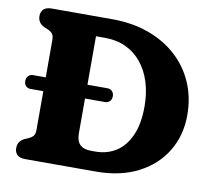

<svg xmlns="http://www.w3.org/2000/svg" viewBox="-78 -789 978 879"><g transform="rotate(10 411.5 -350.0)"><path d="M31.5 -353.2Q31.5 -367.4 40.2 -376.1Q48.9 -384.9 61.5 -384.9H407.6Q421.1 -384.9 429.7 -376.1Q438.4 -367.4 438.4 -353.2Q438.4 -338.3 429.7 -329.5Q421.1 -320.7 407.6 -320.7H60.7Q47.7 -320.7 39.6 -329.5Q31.5 -338.3 31.5 -353.2ZM43.8 -43.2Q43.8 -74.8 74 -89.6L92 -97.4Q105.1 -103 113.1 -112Q121 -121.1 121 -140.6V-559.4Q121 -578.9 113.1 -588Q105.1 -597.1 92 -602.6L74 -610.4Q43.8 -625.2 43.8 -656.8Q43.8 -676.8 56.1 -688.4Q68.4 -700 93.2 -700H374.4Q467.6 -700 543.9 -672.6Q620.2 -645.1 675.1 -595.1Q730.1 -545 759.6 -476.8Q789.2 -408.6 789.2 -326.6Q789.2 -232.8 744.8 -159Q700.4 -85.1 617.8 -42.6Q535.2 0 420.9 0H93.2Q68 0 55.9 -11.6Q43.8 -23.2 43.8 -43.2ZM403.4 -89.8Q458.1 -89.8 500 -116.7Q541.9 -143.7 565.7 -197.5Q589.5 -251.4 589.5 -331.5Q589.5 -393.5 573.5 -444.7Q557.4 -495.8 527.2 -532.9Q497 -570 454.1 -590.1Q411.2 -610.2 357.5 -610.2H314.8V-159.8Q314.8 -122.8 332.1 -106.3Q349.5 -89.8 383.5 -89.8Z"/></g></svg>

Font: Fraunces SuperSoft 9pt
Style: Regular
Weight: 900
Version: Version 1.000;[b76b70a41]